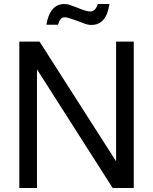

<svg xmlns="http://www.w3.org/2000/svg" viewBox="-20 -936 762 956"><path d="M646 -729V0H541L164.1 -590.8V0H76.2V-729H176.8L558.1 -132.8V-729ZM466.8 -916H524.9Q509.8 -812 436 -812H428.2Q418.9 -813 408.2 -815.9L351.1 -836.9Q315.9 -850.1 301.8 -850.1Q278.8 -850.1 269 -813H210.9Q227.1 -905.8 286.1 -915Q291 -916 296.9 -916L313 -915Q316.9 -915 321.8 -913.1H323.2L367.2 -897L378.9 -892.1Q412.1 -878.9 430.2 -878.9Q455.1 -878.9 466.8 -916Z"/></svg>

Font: SolaimanLipi
Style: Normal
Weight: 400
Designer: Solaiman Karim
Foundry: Al Mamun Sumon
Version: Version 2.000